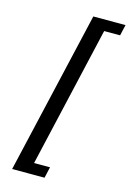

<svg xmlns="http://www.w3.org/2000/svg" viewBox="-142 -817 747 1105"><g transform="rotate(15 231.5 -264.5)"><path d="M47 220 271 -749H463L448 -684H353L160 154H255L240 220Z"/></g></svg>

Font: Coval
Style: Italic
Weight: 400
Foundry: Context Ltd
Version: Version 001.000